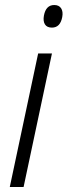

<svg xmlns="http://www.w3.org/2000/svg" viewBox="-20 -745 269 765"><path d="M187 -635Q167 -635 159 -648Q151 -661 155 -683Q163 -725 196 -725Q215 -725 223.5 -712Q232 -699 228 -677Q220 -635 187 -635ZM19 0 132 -532H187L74 0Z"/></svg>

Font: Noto Sans SemiCondensed Light
Style: Italic
Weight: 300
Width: 4
Italic angle: -12°
Designer: Monotype Design Team
Foundry: Monotype Imaging Inc.
Version: Version 2.013; ttfautohint (v1.8.4.7-5d5b)